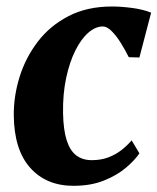

<svg xmlns="http://www.w3.org/2000/svg" viewBox="-20 -576 497 606"><path d="M212 10.5Q126 10.5 75.2 -46.5Q24.5 -103.5 23.5 -212Q23 -273 42 -333.8Q61 -394.5 99.5 -444.8Q138 -495 196.5 -525.2Q255 -555.5 333.5 -555.5Q362.5 -555.5 397.8 -550.8Q433 -546 457 -536L420 -394.5L386.5 -395.5Q374.5 -419.5 360.5 -441.8Q346.5 -464 332 -478.2Q317.5 -492.5 304.5 -492.5Q281.5 -492.5 258.8 -472.8Q236 -453 217.8 -416.5Q199.5 -380 188.8 -329.8Q178 -279.5 179 -219Q180 -166 190.5 -133.2Q201 -100.5 220.8 -85.5Q240.5 -70.5 269.5 -70.5Q298.5 -70.5 321.8 -79.2Q345 -88 363.2 -102.2Q381.5 -116.5 395.5 -133L420 -92Q406 -71 378 -47Q350 -23 308.2 -6.2Q266.5 10.5 212 10.5Z"/></svg>

Font: Merriweather 48pt ExtraBold
Style: Italic
Weight: 800
Italic angle: -7.8°
Version: Version 2.101